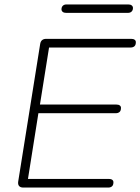

<svg xmlns="http://www.w3.org/2000/svg" viewBox="-20 -845 632 865"><path d="M62 -27 161 -647Q163 -659 170 -664.5Q177 -670 188 -670H571Q581 -670 586.5 -666Q592 -662 592 -655Q592 -642 585.5 -636.5Q579 -631 569 -631H201L160 -374H504Q514 -374 519.5 -370Q525 -366 525 -359Q525 -346 518.5 -340.5Q512 -335 502 -335H153L106 -39H470Q480 -39 485.5 -35Q491 -31 491 -24Q491 -11 484.5 -5.5Q478 0 468 0H85Q72 0 66 -7Q60 -14 62 -27ZM257 -803Q257 -813 263 -819Q269 -825 280 -825H558Q568 -825 573.5 -820.5Q579 -816 579 -809Q579 -799 573 -793Q567 -787 556 -787H278Q268 -787 262.5 -791.5Q257 -796 257 -803Z"/></svg>

Font: SN Pro Thin
Style: Italic
Weight: 200
Italic angle: -9°
Designer: Tobias Whetton
Foundry: Supernotes
Version: Version 1.003;Glyphs 3.3 (3324)